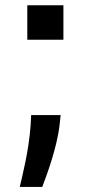

<svg xmlns="http://www.w3.org/2000/svg" viewBox="-20 -543 329 740"><path d="M224.4 -389.9V-522.7H85.2V-389.9ZM142.8 177.6C159.8 132.8 198.9 29.1 209.5 -60.4L213.8 -99.4H100.1L98 -59.7C91.3 36.6 66.1 134.6 56.1 177.6Z"/></svg>

Font: Riot Sans 2.0
Style: Bold
Weight: 600
Designer: Rasmus Andersson
Foundry: rsms
Version: Version 3.006;hotconv 1.0.109;makeotfexe 2.5.65596